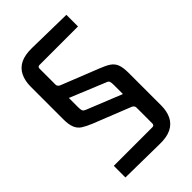

<svg xmlns="http://www.w3.org/2000/svg" viewBox="-224 -718 899 899"><g transform="rotate(-45 225.0 -268.5)"><path d="M410 -22Q410 18 396 46Q382 74 353 88.5Q324 103 277 102L53 99V22H308Q321 22 321 9V-96Q321 -108 308 -114L122 -188Q93 -200 75 -211.5Q57 -223 48.5 -243.5Q40 -264 40 -299V-515Q40 -554 54 -582.5Q68 -611 97 -625.5Q126 -640 173 -639L396 -635V-558H141Q129 -558 129 -545V-440Q129 -428 142 -422L328 -348Q357 -337 375.5 -325Q394 -313 402 -293Q410 -273 410 -237ZM327 -183 321 -179V-246Q321 -261 318.5 -268.5Q316 -276 303 -280L123 -354L129 -358V-291Q129 -275 131.5 -268Q134 -261 146 -256Z"/></g></svg>

Font: Gemunu Libre ExtraLight Medium
Style: Regular
Weight: 500
Version: Version 1.100